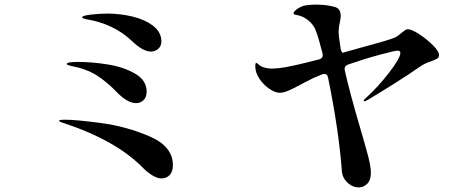

<svg xmlns="http://www.w3.org/2000/svg" viewBox="-20 -779 2040 834"><path d="M552 -602Q472 -677 352 -696Q345 -698 341 -699.5Q337 -701 337 -704Q337 -711 374.5 -715.5Q412 -720 446 -720Q502 -720 556 -707Q610 -694 645.5 -666.5Q681 -639 681 -599Q681 -579 667.5 -567Q654 -555 636 -555Q600 -555 552 -602ZM487 -379Q444 -424 399.5 -452Q355 -480 287 -493Q270 -497 270 -501Q270 -510 318 -510Q380 -510 448.5 -499Q517 -488 567 -459Q617 -430 617 -381Q617 -357 603.5 -344Q590 -331 571 -331Q534 -331 487 -379ZM604 -47Q486 -169 255 -245Q247 -247 242 -249.5Q237 -252 237 -255Q237 -259 264 -259Q310 -259 419.5 -244.5Q529 -230 630 -186.5Q731 -143 731 -62Q731 -33 717 -18.5Q703 -4 681 -4Q664 -4 643 -16.5Q622 -29 604 -47Z M1887 -540Q1887 -530 1880.5 -525.5Q1874 -521 1856 -514Q1825 -504 1805 -490Q1763 -460 1689 -413.5Q1615 -367 1577 -345Q1567 -339 1563 -339Q1560 -339 1560 -342Q1560 -346 1569 -353Q1622 -401 1670.5 -464Q1719 -527 1719 -549Q1719 -559 1707 -559Q1696 -559 1630.5 -541.5Q1565 -524 1493 -499Q1473 -492 1478 -472Q1498 -381 1546 -218Q1570 -137 1580.5 -95Q1591 -53 1591 -29Q1591 4 1575 19.5Q1559 35 1539 35Q1511 35 1489 14Q1467 -7 1465 -36Q1452 -212 1405 -442Q1402 -458 1388 -458Q1385 -458 1379 -456L1341 -440Q1324 -432 1290 -414Q1256 -395 1233.5 -385.5Q1211 -376 1195 -376Q1175 -376 1149.5 -393.5Q1124 -411 1106.5 -437.5Q1089 -464 1089 -490Q1089 -506 1093 -506Q1095 -506 1102 -500Q1109 -494 1116 -490Q1137 -481 1162 -481Q1171 -481 1193 -483Q1239 -488 1366 -521Q1386 -527 1381 -547Q1364 -614 1353 -643Q1343 -672 1318 -691.5Q1293 -711 1267 -714Q1255 -716 1255 -720Q1255 -730 1274 -742Q1293 -754 1310 -756Q1330 -759 1352 -759Q1400 -759 1437 -748Q1460 -740 1460 -710Q1460 -700 1457 -686.5Q1454 -673 1453 -666Q1451 -652 1451 -643Q1451 -620 1458 -579Q1459 -576 1459 -570Q1464 -549 1469 -550L1476 -552L1562 -576Q1660 -602 1693 -615Q1706 -620 1725 -637Q1732 -643 1739 -647.5Q1746 -652 1751 -652Q1768 -652 1801 -630.5Q1834 -609 1860.5 -582.5Q1887 -556 1887 -540Z"/></svg>

Font: Shippori Mincho B1
Style: Bold
Weight: 700
Designer: FONTDASU
Foundry: FONTDASU / Google Inc. / but / Adobe
Version: Version 3.110; ttfautohint (v1.8.3)